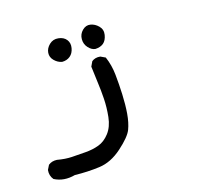

<svg xmlns="http://www.w3.org/2000/svg" viewBox="-77 -234 653 631"><g transform="rotate(-15 250.0 81.5)"><path d="M104.5 311.5Q65.4 322.3 33.2 305.7Q21.5 292 23.4 272.5L31.2 256.8Q43 247.1 60.5 248Q87.9 252.9 110.4 251.5Q132.8 250 157.7 248Q182.6 246.1 203.6 238.3Q224.6 230.5 240.7 209.5Q256.8 188.5 260.3 155.8Q263.7 123 261.7 93.8Q259.8 64.5 255.9 36.6Q252 8.8 249 -18.6L256.8 -35.2Q268.6 -44.9 286.1 -43L302.7 -35.2Q315.4 -5.9 318.8 27.3Q322.3 60.5 323.7 95.7Q325.2 130.9 322.8 161.1Q320.3 191.4 312 213.4Q303.7 235.4 266.6 268.6Q229.5 301.8 189 307.1Q148.4 312.5 104.5 311.5ZM160.2 -58.6Q145.5 -61.5 134.3 -72.8Q123 -84 124 -99.1Q125 -114.3 137.7 -126.5Q150.4 -138.7 168.5 -136.7Q186.5 -134.8 195.8 -123Q205.1 -111.3 202.1 -94.2Q199.2 -77.1 188 -67.9Q176.8 -58.6 160.2 -58.6ZM277.3 -71.3Q264.6 -72.3 253.4 -84.5Q242.2 -96.7 242.2 -113.8Q242.2 -130.9 254.4 -143.1Q266.6 -155.3 281.7 -152.8Q296.9 -150.4 309.1 -138.2Q321.3 -126 318.4 -107.9Q315.4 -89.8 305.2 -81.1Q294.9 -72.3 277.3 -71.3Z"/></g></svg>

Font: JasonHandwriting2
Style: Regular
Weight: 400
Version: Version 1.05.10